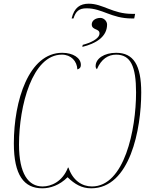

<svg xmlns="http://www.w3.org/2000/svg" viewBox="-20 -1010 817 1040"><path d="M368 -910H378C390 -948 407 -965 449 -965C534 -965 583 -910 694 -910H707L712 -935H694C591 -935 537 -990 461 -990C414 -990 382 -969 368 -910ZM428 -767 426 -756C500 -774 560 -811 560 -877C560 -896 542 -913 524 -913C497 -913 477 -898 477 -878C477 -845 519 -857 519 -829C519 -799 467 -777 428 -767ZM209 10C252 10 302 -6 346 -50C385 -12 423 10 474 10C685 10 745 -312 745 -509C745 -658 703 -724 609 -724C545 -724 498 -693 498 -652C498 -646 499 -641 505 -635C528 -690 566 -714 609 -714C687 -714 717 -652 717 -509C717 -308 654 0 478 0C424 0 374 -33 351 -102H348C318 -25 256 0 211 0C134 0 83 -68 83 -227C83 -437 155 -714 315 -714C365 -714 397 -679 399 -634C410 -637 418 -643 418 -659C418 -696 376 -724 317 -724C136 -724 55 -465 55 -233C55 -61 110 10 209 10Z"/></svg>

Font: Noto Serif Display Thin
Style: Italic
Weight: 100
Italic angle: -12°
Designer: Monotype Design Team
Foundry: Monotype Imaging Inc.
Version: Version 2.009